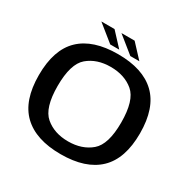

<svg xmlns="http://www.w3.org/2000/svg" viewBox="-176 -968 1133 1142"><g transform="rotate(30 390.0 -397.5)"><path d="M385 5.5Q556 5.5 644.2 -79Q732.5 -163.5 732.5 -337.5Q732.5 -512 644.2 -596.5Q556 -681 385 -681Q213.5 -681 125.8 -596.8Q38 -512.5 38 -337.5Q38 -163.5 126.2 -79Q214.5 5.5 385 5.5ZM385 -82.5Q290 -82.5 228.5 -134.8Q167 -187 167 -337.5Q167 -489.5 228.5 -541.5Q290 -593.5 385 -593.5Q480.5 -593.5 542 -541.5Q603.5 -489.5 603.5 -337.5Q603.5 -187 542 -134.8Q480.5 -82.5 385 -82.5ZM452.5 -707.5H514.5L429 -799.5H338.5ZM314.5 -707.5H376.5L291 -799.5H200.5Z"/></g></svg>

Font: Anybody SemiExpanded Medium
Style: Regular
Weight: 500
Width: 6
Version: Version 1.113;gftools[0.9.25]